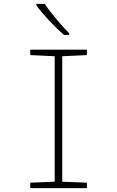

<svg xmlns="http://www.w3.org/2000/svg" viewBox="-20 -970 603 990"><path d="M310 -790H337V-798C296 -839 240 -905 211 -950H167V-943C199 -898 261 -832 310 -790ZM136 0H428V-28L301 -33V-680L428 -686V-714H136V-686L262 -680V-33L136 -28Z"/></svg>

Font: Noto Sans Mono SemiCondensed ExtraLight
Style: Regular
Weight: 200
Width: 4
Designer: Monotype Design Team
Foundry: Monotype Imaging Inc.
Version: Version 2.014